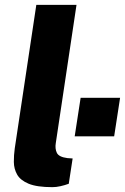

<svg xmlns="http://www.w3.org/2000/svg" viewBox="-20 -763 516 793"><path d="M196.5 10Q132.5 10 98.2 -4.2Q64 -18.5 50.8 -42Q37.5 -65.5 37.2 -94Q37 -122.5 41 -150.5L130 -743H296L210.5 -172.5Q206.5 -149 214.8 -131.8Q223 -114.5 258.5 -110L280 -108.5L264 -4Q247.5 2 229.8 6Q212 10 196.5 10ZM288.5 -200 313 -359H476L451.5 -200Z"/></svg>

Font: Public Sans ExtraBold
Style: Italic
Weight: 800
Italic angle: -8°
Designer: The Public Sans project authors (U.S. Web Design System). Libre Franklin designed by Pablo Impallari and Rodrigo Fuenzal
Version: Version 1.007; ttfautohint (v1.8.1) -l 8 -r 50 -G 200 -x 14 